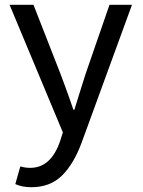

<svg xmlns="http://www.w3.org/2000/svg" viewBox="-20 -554 598 803"><path d="M44 216 65 142Q85 148 106 148Q193 148 231 37L243 0L20 -534H120L233 -245Q243 -219 252 -194Q261 -169 270 -144L287 -95H291L315 -172L338 -245L438 -534H532L322 41Q289 131 239.5 180Q190 229 111 229Q73 229 44 216Z"/></svg>

Font: Nebula Sans Medium
Style: Regular
Weight: 500
Designer: Paul D. Hunt for Adobe (as Source Sans)
Foundry: Nebula Entertainment & Broadcasting LLC
Version: Version 1.010